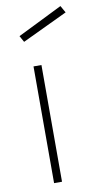

<svg xmlns="http://www.w3.org/2000/svg" viewBox="-85 -770 421 810"><g transform="rotate(-10 126.0 -365.5)"><path d="M43 0ZM79 -500H113V0H79ZM43 -636 235 -731 252 -701 58 -609Z"/></g></svg>

Font: Cairo ExtraLight
Style: Regular
Weight: 250
Designer: Mohamed Gaber, the designers of Titillium
Foundry: Kief Type Foundry
Version: Version 2.009; ttfautohint (v1.5.33-1714) -l 8 -r 50 -G 200 